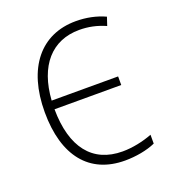

<svg xmlns="http://www.w3.org/2000/svg" viewBox="-107 -622 642 714"><g transform="rotate(-20 214.0 -265.0)"><path d="M268 10C310 10 356 2 389 -13V-48C353 -34 310 -25 271 -25C152 -25 87 -108 86 -259H350V-293H87C96 -428 164 -505 273 -505C309 -505 342 -498 376 -483L387 -516C352 -532 313 -540 272 -540C133 -540 48 -436 48 -261C48 -87 128 10 268 10Z"/></g></svg>

Font: Noto Sans SemiCondensed ExtraLight
Style: Regular
Weight: 200
Width: 4
Designer: Monotype Design Team
Foundry: Monotype Imaging Inc.
Version: Version 2.013